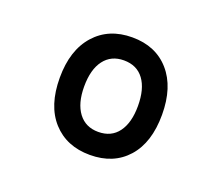

<svg xmlns="http://www.w3.org/2000/svg" viewBox="-82 -830 780 674"><g transform="rotate(20 308.0 -492.5)"><path d="M308 -273Q220.5 -273 168.5 -330.5Q116.5 -388 116.5 -492Q116.5 -595 168.5 -653.5Q220.5 -712 308 -712Q396 -712 447.2 -653.5Q498.5 -595 498.5 -492Q498.5 -388 447.2 -330.5Q396 -273 308 -273ZM308 -359Q356.5 -359 382.5 -394.2Q408.5 -429.5 408.5 -492Q408.5 -556 382.5 -591Q356.5 -626 308 -626Q260.5 -626 234 -591Q207.5 -556 207.5 -492Q207.5 -429.5 234 -394.2Q260.5 -359 308 -359Z"/></g></svg>

Font: Overpass Mono SemiBold
Style: Regular
Weight: 600
Monospace: yes
Designer: Delve Withrington, Dave Bailey
Foundry: Delve Fonts LLC
Version: Version 4.000